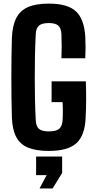

<svg xmlns="http://www.w3.org/2000/svg" viewBox="-20 -829 536 1066"><path d="M251 9Q180 9 135.5 -9.5Q91 -28 69.8 -69Q48.5 -110 46 -176Q44.5 -224.5 43.8 -281.5Q43 -338.5 43 -398Q43 -457.5 43.8 -514Q44.5 -570.5 46 -617.5Q48.5 -686 70 -728.2Q91.5 -770.5 135.8 -789.8Q180 -809 251 -809Q354.5 -809 401 -766.5Q447.5 -724 453.5 -625Q455 -598 455 -565.5Q455 -533 453.5 -505.5H321Q322.5 -541 322.5 -572.8Q322.5 -604.5 321 -640Q319 -673.5 303.2 -687.2Q287.5 -701 251 -701Q213 -701 196.8 -687.2Q180.5 -673.5 178.5 -640Q175.5 -581.5 174.2 -521.5Q173 -461.5 173 -400.5Q173 -339.5 174.2 -279.5Q175.5 -219.5 178.5 -161Q180.5 -127 196.8 -113.2Q213 -99.5 251 -99.5Q291 -99.5 308 -113.2Q325 -127 327.5 -161Q328.5 -176 328.8 -193.8Q329 -211.5 328.8 -229.2Q328.5 -247 327.5 -262H266.5V-377.5H456.5Q458.5 -328 458.2 -275Q458 -222 455.5 -176Q451.5 -76.5 404 -33.8Q356.5 9 251 9ZM199.5 217.5 239 143.5H180.5V40H325V131.5L272 217.5Z"/></svg>

Font: Big Shoulders Text Thin ExtraBold
Style: Regular
Weight: 800
Version: Version 2.002